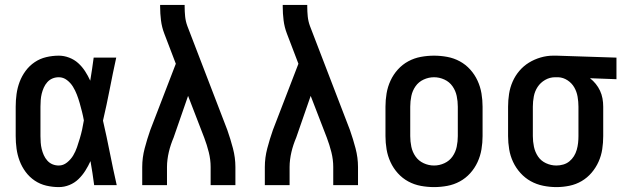

<svg xmlns="http://www.w3.org/2000/svg" viewBox="-20 -755 2540 783"><path d="M220 8Q194 8 168.5 2Q143 -4 121.5 -18.5Q100 -33 84.5 -54Q69 -75 60 -99Q51 -123 47.5 -148.5Q44 -174 44 -200V-320Q44 -346 47.5 -371.5Q51 -397 60 -421Q69 -445 84.5 -466Q100 -487 121.5 -501.5Q143 -516 168.5 -522Q194 -528 220 -528Q241 -528 262 -520Q283 -512 299 -497.5Q315 -483 327 -464.5Q339 -446 348 -426Q352 -450 355.5 -473.5Q359 -497 362 -520H454Q440 -456 427.5 -391.5Q415 -327 400 -263Q415 -198 428 -132Q441 -66 456 0H364Q361 -25 357 -49.5Q353 -74 349 -98Q340 -78 328 -59Q316 -40 300 -24.5Q284 -9 263 -0.5Q242 8 220 8ZM220 -80Q238 -80 253.5 -92.5Q269 -105 278.5 -121Q288 -137 294 -154.5Q300 -172 305.5 -190.5Q311 -209 315 -227Q319 -245 322 -264Q319 -281 314.5 -299Q310 -317 305 -334.5Q300 -352 293.5 -369Q287 -386 277.5 -401.5Q268 -417 253 -428.5Q238 -440 220 -440Q206 -440 194 -435Q182 -430 173 -420Q164 -410 158.5 -397.5Q153 -385 150 -372.5Q147 -360 146 -346.5Q145 -333 145 -320V-200Q145 -187 146 -173.5Q147 -160 150 -147.5Q153 -135 158.5 -122.5Q164 -110 173 -100Q182 -90 194 -85Q206 -80 220 -80Z M560 0V-74Q560 -112 570 -150Q580 -188 593 -225L697 -495L650 -618Q640 -644 636.5 -672Q633 -700 633 -728V-735H733V-728Q733 -708 735 -688Q737 -668 744 -649L907 -225Q920 -188 930 -150Q940 -112 940 -74V0H839V-74Q839 -104 831.5 -134Q824 -164 813 -193L747 -364L688 -194Q682 -180 677 -165Q672 -150 668.5 -135Q665 -120 663 -104.5Q661 -89 661 -74V0Z M1060 0V-74Q1060 -112 1070 -150Q1080 -188 1093 -225L1197 -495L1150 -618Q1140 -644 1136.5 -672Q1133 -700 1133 -728V-735H1233V-728Q1233 -708 1235 -688Q1237 -668 1244 -649L1407 -225Q1420 -188 1430 -150Q1440 -112 1440 -74V0H1339V-74Q1339 -104 1331.5 -134Q1324 -164 1313 -193L1247 -364L1188 -194Q1182 -180 1177 -165Q1172 -150 1168.5 -135Q1165 -120 1163 -104.5Q1161 -89 1161 -74V0Z M1750 8Q1723 8 1696 3Q1669 -2 1645 -15Q1621 -28 1602.5 -48.5Q1584 -69 1572.5 -94Q1561 -119 1556.5 -146Q1552 -173 1552 -200V-320Q1552 -347 1556.5 -374Q1561 -401 1572.5 -426Q1584 -451 1602.5 -471.5Q1621 -492 1645 -505Q1669 -518 1696 -523Q1723 -528 1750 -528Q1777 -528 1804 -523Q1831 -518 1855 -505Q1879 -492 1897.5 -471.5Q1916 -451 1927.5 -426Q1939 -401 1943.5 -374Q1948 -347 1948 -320V-200Q1948 -173 1943.5 -146Q1939 -119 1927.5 -94Q1916 -69 1897.5 -48.5Q1879 -28 1855 -15Q1831 -2 1804 3Q1777 8 1750 8ZM1750 -80Q1772 -80 1792.5 -89.5Q1813 -99 1825.5 -117Q1838 -135 1842.5 -156.5Q1847 -178 1847 -200V-320Q1847 -342 1842.5 -363.5Q1838 -385 1825.5 -403Q1813 -421 1792.5 -430.5Q1772 -440 1750 -440Q1728 -440 1707.5 -430.5Q1687 -421 1674.5 -403Q1662 -385 1657.5 -363.5Q1653 -342 1653 -320V-200Q1653 -178 1657.5 -156.5Q1662 -135 1674.5 -117Q1687 -99 1707.5 -89.5Q1728 -80 1750 -80Z M2249 8Q2222 8 2195 2.5Q2168 -3 2144.5 -16Q2121 -29 2102.5 -49.5Q2084 -70 2072.5 -94.5Q2061 -119 2056.5 -146Q2052 -173 2052 -200V-320Q2052 -346 2056 -372Q2060 -398 2070.5 -422Q2081 -446 2098 -466Q2115 -486 2137 -499.5Q2159 -513 2184.5 -520.5Q2210 -528 2236 -528H2250L2494 -520V-432L2386 -436Q2399 -426 2409.5 -413Q2420 -400 2427 -385Q2434 -370 2437 -353.5Q2440 -337 2440 -320V-200Q2440 -173 2436 -146.5Q2432 -120 2421 -95.5Q2410 -71 2392.5 -50.5Q2375 -30 2352 -16.5Q2329 -3 2302.5 2.5Q2276 8 2249 8ZM2249 -80Q2263 -80 2277 -84Q2291 -88 2302 -97Q2313 -106 2320.5 -118Q2328 -130 2332 -144Q2336 -158 2337.5 -172Q2339 -186 2339 -200V-320Q2339 -340 2335.5 -360.5Q2332 -381 2322 -398.5Q2312 -416 2294.5 -427.5Q2277 -439 2257 -440H2244Q2222 -440 2203 -429Q2184 -418 2172.5 -400.5Q2161 -383 2157 -362Q2153 -341 2153 -320V-200Q2153 -178 2157.5 -156.5Q2162 -135 2174 -117Q2186 -99 2206.5 -89.5Q2227 -80 2249 -80Z"/></svg>

Font: Iosevka Curly Semibold
Style: Regular
Weight: 600
Monospace: yes
Designer: Belleve Invis
Foundry: Belleve Invis
Version: Version 22.1.2; ttfautohint (v1.8.4)